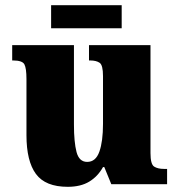

<svg xmlns="http://www.w3.org/2000/svg" viewBox="-20 -710 689 740"><path d="M241 10Q155 10 118.5 -39.5Q82 -89 82 -189V-405Q82 -447 74 -462Q66 -477 30 -477H27V-536H265V-230Q265 -162 275 -124Q285 -86 316 -86Q349 -86 363 -125.5Q377 -165 377 -233V-417Q377 -459 364 -468Q351 -477 327 -477H323V-536H560V-120Q560 -77 574 -68Q588 -59 612 -59H624V0H409L382 -66H377Q357 -30 324 -10Q291 10 241 10ZM177 -601V-690H449V-601Z"/></svg>

Font: Noto Serif Thai SemiCondensed Black
Style: Regular
Weight: 900
Width: 4
Designer: Monotype Design Team
Foundry: Monotype Imaging Inc.
Version: Version 2.002; ttfautohint (v1.8.4.7-5d5b)